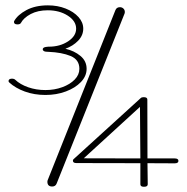

<svg xmlns="http://www.w3.org/2000/svg" viewBox="-20 -696 707 724"><path d="M162.1 -520H164.6Q206.1 -520 236.6 -540Q267.1 -560.1 267.1 -587.9Q267.1 -616.7 235.6 -637Q204.1 -657.2 160.2 -657.2Q122.6 -657.2 95.9 -643.1Q69.3 -628.9 59.1 -609.9Q56.2 -604 45.9 -604Q32.7 -604 32.7 -613.3Q32.7 -615.2 33.2 -616.2Q46.4 -640.1 79.8 -658Q113.3 -675.8 160.6 -675.8Q197.3 -675.8 227.5 -663.8Q257.8 -651.9 275.9 -631.8Q293.9 -611.8 293.9 -587.9Q293.9 -562.5 274.7 -542.5Q255.4 -522.5 226.6 -512.2Q260.3 -504.4 283.4 -485.1Q306.6 -465.8 306.6 -436.5Q306.6 -409.2 285.2 -386.7Q263.7 -364.3 228.3 -351.1Q192.9 -337.9 151.4 -337.9Q109.4 -337.9 73.7 -350.8Q38.1 -363.8 15.1 -384.8Q12.2 -387.7 12.2 -390.1Q12.2 -399.4 25.9 -399.4Q32.7 -399.4 37.1 -395.5Q56.2 -377.4 86.4 -366.9Q116.7 -356.4 151.4 -356.4Q185.5 -356.4 214.8 -367.2Q244.1 -377.9 261.7 -396Q279.3 -414.1 279.3 -436.5Q279.3 -471.2 246.1 -484.9Q212.9 -498.5 163.1 -500.5L154.3 -501Q148.9 -501 145 -503.7Q141.1 -506.3 141.1 -509.8Q141.1 -517.1 153.3 -519ZM415 -657.2Q419.4 -668.9 432.1 -668.9Q439.9 -668.9 445.3 -663.8Q450.7 -658.7 450.7 -650.9Q450.7 -646.5 449.2 -643.6L193.8 -4.4Q189.5 7.3 176.8 7.3Q158.7 7.3 158.7 -10.7Q158.7 -14.6 160.2 -17.6ZM522.9 8.3Q509.3 8.3 509.3 -1V-80.6L268.1 -81.1Q254.9 -81.1 254.9 -90.3Q254.9 -93.8 257.3 -95.7L510.7 -326.2Q514.2 -329.6 521.5 -329.6Q535.6 -329.6 535.6 -320.8L536.1 -98.6H638.7Q652.8 -98.6 652.8 -89.4Q652.8 -80.1 638.7 -80.1L536.1 -80.6L537.1 -1Q537.1 8.3 522.9 8.3ZM509.3 -98.6 507.8 -293 295.9 -99.1Z"/></svg>

Font: Manjari Thin
Style: Regular
Weight: 100
Designer: Santhosh Thottingal <santhosh.thottingal@gmail.com>
Version: Version 2.000